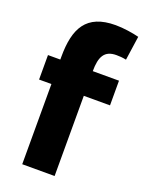

<svg xmlns="http://www.w3.org/2000/svg" viewBox="-149 -854 705 936"><g transform="rotate(20 203.5 -386.5)"><path d="M24 -406V-533H88V-547C88 -695 133 -783 285 -783C326 -783 376 -775 407 -767L389 -642C370 -646 353 -647 338 -647C276 -647 256 -609 256 -534H392V-406H256V10H88V-406Z"/></g></svg>

Font: Repo ExtraBold
Style: Bold
Weight: 700
Designer: Stefan Peev
Foundry: Context Ltd
Version: Version 1.502